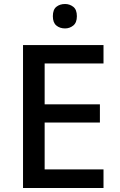

<svg xmlns="http://www.w3.org/2000/svg" viewBox="-20 -939 597 959"><path d="M497 0H95V-714H497V-622H203V-418H479V-327H203V-93H497ZM305 -919Q328 -919 346 -905Q364 -891 364 -858Q364 -826 346 -811.5Q328 -797 305 -797Q279 -797 261.5 -811.5Q244 -826 244 -858Q244 -891 261.5 -905Q279 -919 305 -919Z"/></svg>

Font: Noto Sans Thai Medium
Style: Regular
Weight: 500
Designer: Monotype Design Team
Foundry: Monotype Imaging Inc.
Version: Version 2.001